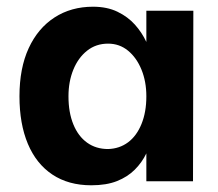

<svg xmlns="http://www.w3.org/2000/svg" viewBox="-20 -540 650 572"><path d="M252 12Q184 12 136 -20Q88 -52 63 -111.5Q38 -171 38 -253Q38 -337 65.5 -396.5Q93 -456 142.5 -488Q192 -520 257 -520Q299 -520 330 -505Q361 -490 382 -466.5Q403 -443 416 -415V-508H556L555 0H416V-83Q403 -56 381.5 -34.5Q360 -13 328.5 -0.5Q297 12 252 12ZM302 -96Q336 -97 361.5 -116Q387 -135 401.5 -170.5Q416 -206 416 -253Q416 -297 401.5 -332.5Q387 -368 361.5 -389Q336 -410 302 -410Q266 -410 239.5 -389Q213 -368 198.5 -332.5Q184 -297 184 -253Q184 -205 198.5 -169.5Q213 -134 239.5 -115Q266 -96 302 -96Z"/></svg>

Font: Inclusive Sans
Style: Bold
Weight: 700
Designer: Olivia King
Foundry: Olivia King
Version: Version 2.004